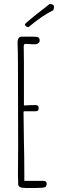

<svg xmlns="http://www.w3.org/2000/svg" viewBox="-20 -937 291 963"><path d="M71 -16V-35Q70 -43 70 -53V-55L71 -201L70 -614Q70 -678 68 -725Q68 -737 73 -745Q78 -753 86 -753H148Q162 -753 169 -751Q179 -748 179 -734Q179 -726 173 -721Q167 -716 160 -715H143L127 -716L111 -717Q104 -717 101.5 -714.5Q99 -712 99 -705Q99 -658 100 -620V-535V-410Q100 -408 102 -408H103H104Q129 -410 158 -410Q174 -410 174 -396Q174 -386 170.5 -382.5Q167 -379 159 -379H102Q98 -379 98 -374L100 -226Q102 -157 102 -67V-30H145H187H196Q214 -30 214 -17Q214 -1 205 2Q193 6 156 6H114Q90 6 80.5 1.5Q71 -3 71 -16ZM105 -815Q105 -818 133 -841L165 -867L192 -888Q226 -914 229 -917Q251 -917 251 -902L248 -886Q196 -862 123 -801Q116 -801 110.5 -805Q105 -809 105 -815Z"/></svg>

Font: Amatic SC
Style: Regular
Weight: 400
Designer: Multiple Designers
Foundry: Vernon Adams
Version: Version 2.505